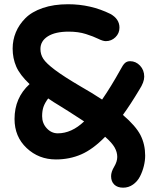

<svg xmlns="http://www.w3.org/2000/svg" viewBox="-20 -721 708 897"><path d="M241.2 23.9Q161.1 23.9 104.5 -29.3Q47.9 -82.5 47.9 -165Q47.9 -264.2 118.2 -328.1Q72.8 -371.1 55.9 -409.9Q39.1 -448.7 39.1 -494.1Q39.1 -534.2 54 -570.1Q68.8 -606 98.6 -636Q128.4 -666 179.7 -683.6Q231 -701.2 297.9 -701.2Q404.3 -701.2 496.1 -655.8Q538.1 -632.3 538.1 -591.8Q538.1 -565.4 519.3 -547.1Q500.5 -528.8 474.1 -528.8Q460.9 -528.8 438.7 -539.8Q416.5 -550.8 381.3 -562Q346.2 -573.2 300.8 -573.2Q238.3 -573.2 203.6 -551.3Q168.9 -529.3 168.9 -492.2Q168.9 -466.8 182.4 -446Q195.8 -425.3 236.6 -394.5Q277.3 -363.8 358.9 -315.9Q409.7 -287.1 457 -255.9Q498.5 -315.9 543 -396Q553.7 -417 563.2 -426Q572.8 -435.1 587.9 -435.1Q614.7 -435.1 634.3 -414.3Q653.8 -393.6 653.8 -362.8Q653.8 -336.9 630.9 -301.8Q589.4 -232.4 554.2 -184.1Q614.7 -132.3 636.5 -89.4Q658.2 -46.4 658.2 5.9Q658.2 29.3 652.1 54.4Q646 79.6 634.3 102.8Q622.6 126 601.8 140.9Q581.1 155.8 555.2 155.8Q528.8 155.8 513.9 141.4Q499 127 499 102.1Q499 82 513.4 57.9Q527.8 33.7 527.8 12.2Q527.8 -10.3 515.4 -32.2Q502.9 -54.2 471.2 -82Q414.1 -23.4 359.6 0.2Q305.2 23.9 241.2 23.9ZM176.8 -178.2Q176.8 -145 198.5 -121.6Q220.2 -98.1 250 -98.1Q314.5 -98.1 373 -153.8Q290 -208 256.8 -228Q230 -243.7 205.1 -261.2Q189.5 -240.2 183.1 -221.7Q176.8 -203.1 176.8 -178.2Z"/></svg>

Font: Shantell Sans Bouncy
Style: Regular
Weight: 600
Designer: Stephen Nixon, Anya Danilova, Shantell Martin
Foundry: Arrow Type
Version: Version 1.006;[9816181b4]